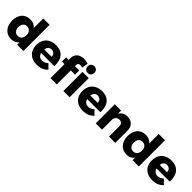

<svg xmlns="http://www.w3.org/2000/svg" viewBox="357 -2313 3843 3843"><g transform="rotate(45 2279.0 -391.5)"><path d="M276 7Q192 7 136 -30.5Q77.5 -71 50.8 -134.8Q24 -198.5 24 -273Q24 -324 37.2 -373Q50.5 -422 79.5 -461Q108.5 -500 156 -523.5Q203.5 -547 272 -547Q377 -547 436 -470V-742H614V0H436V-70Q377 7 276 7ZM320 -133Q378 -133 407 -173Q436 -213 436 -268Q436 -312 420.5 -342Q405 -372 378.8 -387.5Q352.5 -403 320 -403Q261 -403 232 -363Q203 -323 203 -268Q203 -213 232 -173Q261 -133 320 -133Z M997 6Q902 6 838.5 -30Q772 -68.5 741.5 -131Q711 -193.5 711 -268Q711 -331 728.8 -379.2Q746.5 -427.5 777.5 -461.5Q808.5 -495.5 850 -515.5Q914 -547 993 -547Q1090 -547 1150 -509.5Q1212 -470 1239.5 -403.8Q1267 -337.5 1267 -256L1266 -223H890Q922 -128 1013 -128Q1082 -128 1140 -183L1233 -90Q1147 6 997 6ZM1094 -318Q1094 -369.5 1065 -395.8Q1036 -422 994 -422Q945 -422 919 -393Q893 -364 886 -318Z M1559 0H1382V-397H1309V-515H1382V-565Q1382 -629 1410 -669.5Q1440 -711.5 1487.5 -730.8Q1535 -750 1590 -750Q1648 -750 1703 -729L1680 -594Q1647 -608 1620 -608Q1596 -608 1577.5 -594.5Q1559 -581 1559 -550V-515H1679V-397H1559Z M1835 -600Q1788 -600 1764.5 -629Q1741 -658 1741 -695Q1741 -743 1769.5 -766.5Q1798 -790 1835 -790Q1872 -790 1900.5 -766.5Q1929 -743 1929 -695Q1929 -658 1905.5 -629Q1882 -600 1835 -600ZM1923 0H1746V-541H1923Z M2301 6Q2206 6 2142.5 -30Q2076 -68.5 2045.5 -131Q2015 -193.5 2015 -268Q2015 -331 2032.8 -379.2Q2050.5 -427.5 2081.5 -461.5Q2112.5 -495.5 2154 -515.5Q2218 -547 2297 -547Q2394 -547 2454 -509.5Q2516 -470 2543.5 -403.8Q2571 -337.5 2571 -256L2570 -223H2194Q2226 -128 2317 -128Q2386 -128 2444 -183L2537 -90Q2451 6 2301 6ZM2398 -318Q2398 -369.5 2369 -395.8Q2340 -422 2298 -422Q2249 -422 2223 -393Q2197 -364 2190 -318Z M3215 0H3038V-290Q3038 -342 3010.5 -365.5Q2983 -389 2946 -389Q2853 -383 2840 -286V0H2662V-541H2840V-453Q2902 -548 3019 -548Q3068.5 -548 3113.2 -527.2Q3158 -506.5 3187.5 -459.5Q3215 -414 3215 -341Z M3544 7Q3460 7 3404 -30.5Q3345.5 -71 3318.8 -134.8Q3292 -198.5 3292 -273Q3292 -324 3305.2 -373Q3318.5 -422 3347.5 -461Q3376.5 -500 3424 -523.5Q3471.5 -547 3540 -547Q3645 -547 3704 -470V-742H3882V0H3704V-70Q3645 7 3544 7ZM3588 -133Q3646 -133 3675 -173Q3704 -213 3704 -268Q3704 -312 3688.5 -342Q3673 -372 3646.8 -387.5Q3620.5 -403 3588 -403Q3529 -403 3500 -363Q3471 -323 3471 -268Q3471 -213 3500 -173Q3529 -133 3588 -133Z M4265 6Q4170 6 4106.5 -30Q4040 -68.5 4009.5 -131Q3979 -193.5 3979 -268Q3979 -331 3996.8 -379.2Q4014.5 -427.5 4045.5 -461.5Q4076.5 -495.5 4118 -515.5Q4182 -547 4261 -547Q4358 -547 4418 -509.5Q4480 -470 4507.5 -403.8Q4535 -337.5 4535 -256L4534 -223H4158Q4190 -128 4281 -128Q4350 -128 4408 -183L4501 -90Q4415 6 4265 6ZM4362 -318Q4362 -369.5 4333 -395.8Q4304 -422 4262 -422Q4213 -422 4187 -393Q4161 -364 4154 -318Z"/></g></svg>

Font: Argentum Novus
Style: Bold
Weight: 700
Designer: Julieta Ulanovsky (font) & Cristiano Sobral (main changes)
Foundry: Julieta Ulanovsky (font) & Cristiano Sobral (main changes)
Version: Version 3.00;November 27, 2020;FontCreator 13.0.0.2655 64-bi